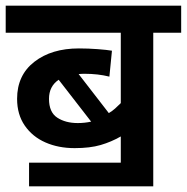

<svg xmlns="http://www.w3.org/2000/svg" viewBox="-20 -642 656 674"><path d="M82 -71H404V-163Q371 -144 333.5 -133Q296 -122 242 -122Q185 -122 139.5 -142Q94 -162 67 -201Q40 -240 40 -295Q40 -378 100.5 -425Q161 -472 257 -472Q290 -472 323 -469.5Q356 -467 373 -464L364 -373Q324 -383 277 -383Q266 -383 256 -382L362 -245Q374 -252 384 -261Q394 -270 404 -280V-527H0V-622H616V-527H518V12H82ZM152 -295Q152 -248 181 -229Q210 -210 253 -210Q277 -210 300 -215L186 -362Q152 -339 152 -295Z"/></svg>

Font: Noto Sans Devanagari UI SemiBold
Style: Regular
Weight: 600
Designer: Jelle Bosma - Monotype Design Team
Foundry: Monotype Imaging Inc.
Version: Version 2.003; ttfautohint (v1.8.4.7-5d5b)